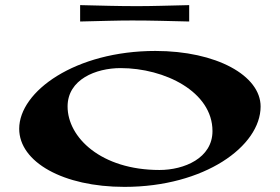

<svg xmlns="http://www.w3.org/2000/svg" viewBox="-20 -719 1093 750"><path d="M466 11C779 11 998 -148 998 -303C998 -424 825 -520 587 -520C274 -520 55 -362 55 -216C55 -86 227 11 466 11ZM603 -55C375 -55 244 -182 244 -303C244 -409 355 -453 451 -453C623 -453 810 -361 810 -207C810 -101 699 -55 603 -55ZM293 -699V-635C383 -637 436 -639 496 -639C576 -639 629 -637 719 -635V-699C629 -697 576 -695 516 -695C436 -695 383 -697 293 -699Z"/></svg>

Font: Coconat
Style: Bold
Weight: 900
Width: 8
Designer: Sara Lavazza
Foundry: Collletttivo
Version: Version 1.000;Glyphs 3.2 (3217)